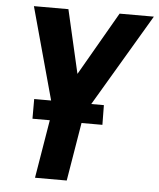

<svg xmlns="http://www.w3.org/2000/svg" viewBox="-53 -575 683 826"><g transform="rotate(5 289.0 -162.5)"><path d="M129 205H266L314 -84L578 -530H430L272 -256L209 -530H60L179 -96ZM96 -47H398L397 -132H96Z"/></g></svg>

Font: Iosevka Sparkle Extrabold
Style: Italic
Weight: 800
Italic angle: -9°
Designer: Belleve Invis
Foundry: Belleve Invis
Version: Version 4.5.0; ttfautohint (v1.8.3)